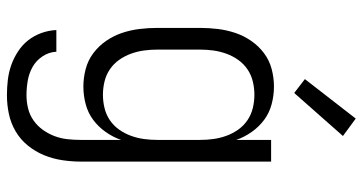

<svg xmlns="http://www.w3.org/2000/svg" viewBox="-260 -538 1021 540"><g transform="rotate(90 250.0 -267.5)"><path d="M247 223Q226 223 204.5 220.5Q183 218 163 211Q143 204 124.5 192Q106 180 93 163.5Q80 147 72.5 126.5Q65 106 64 84H125Q126 105 138 123Q150 141 168 151Q186 161 206.5 164.5Q227 168 247 168Q266 168 284.5 163.5Q303 159 318.5 148Q334 137 345 121.5Q356 106 362.5 88.5Q369 71 371 52.5Q373 34 373 15V-98Q365 -75 350.5 -54.5Q336 -34 316.5 -19.5Q297 -5 272.5 1.5Q248 8 223 8Q198 8 173.5 1.5Q149 -5 129 -20Q109 -35 94.5 -56Q80 -77 72 -101Q64 -125 61 -150Q58 -175 58 -200V-320Q58 -345 61 -370Q64 -395 72 -419Q80 -443 94.5 -464Q109 -485 129 -500Q149 -515 173.5 -521.5Q198 -528 223 -528Q248 -528 272.5 -521.5Q297 -515 316.5 -500.5Q336 -486 350.5 -465.5Q365 -445 373 -422V-520H434V15Q434 41 430 67.5Q426 94 416 118.5Q406 143 389 164Q372 185 349 198.5Q326 212 300 217.5Q274 223 247 223ZM246 -47Q265 -47 283.5 -51.5Q302 -56 317.5 -66.5Q333 -77 344 -92.5Q355 -108 361.5 -126Q368 -144 370.5 -162.5Q373 -181 373 -200V-320Q373 -339 370.5 -357.5Q368 -376 361.5 -394Q355 -412 344 -427.5Q333 -443 317.5 -453.5Q302 -464 283.5 -468.5Q265 -473 246 -473Q227 -473 208.5 -468.5Q190 -464 174.5 -453.5Q159 -443 148 -427.5Q137 -412 130.5 -394Q124 -376 121.5 -357.5Q119 -339 119 -320V-200Q119 -181 121.5 -162.5Q124 -144 130.5 -126Q137 -108 148 -92.5Q159 -77 174.5 -66.5Q190 -56 208.5 -51.5Q227 -47 246 -47ZM241 -585 202 -615 313 -758 362 -722Z"/></g></svg>

Font: Iosevka Fixed SS04 Light
Style: Regular
Weight: 300
Monospace: yes
Designer: Belleve Invis
Foundry: Belleve Invis
Version: Version 32.5.0